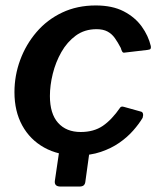

<svg xmlns="http://www.w3.org/2000/svg" viewBox="-20 -560 588 704"><path d="M202 124Q179 124 181 104L203 -46H314L293 106Q292 115 287 119.5Q282 124 271 124ZM331 -540Q392 -540 433.5 -518.5Q475 -497 499.5 -463Q524 -429 533 -391Q534 -384 532 -381Q530 -378 521 -377L436 -367Q431 -366 428 -371Q425 -376 423 -384Q412 -405 401 -420.5Q390 -436 374 -444.5Q358 -453 334 -453Q290 -453 258 -429.5Q226 -406 205 -369Q184 -332 173.5 -289.5Q163 -247 163 -208Q163 -143 193 -109.5Q223 -76 276 -76Q324 -76 357 -98.5Q390 -121 421 -166Q425 -171 435 -168L496 -151Q502 -150 504 -144Q506 -138 503 -128Q490 -106 468.5 -81.5Q447 -57 417.5 -36.5Q388 -16 349.5 -3Q311 10 264 10Q194 10 142 -19Q90 -48 61.5 -100Q33 -152 33 -222Q33 -283 54 -340Q75 -397 114 -442.5Q153 -488 208 -514Q263 -540 331 -540Z"/></svg>

Font: Libre Franklin SemiBold
Style: Italic
Weight: 600
Italic angle: -8°
Designer: Pablo Impallari, Rodrigo Fuenzalida, Nhung Nguyen
Foundry: Impallari Type
Version: Version 3.000